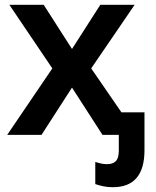

<svg xmlns="http://www.w3.org/2000/svg" viewBox="-20 -562 649 800"><path d="M450 218Q428 218 409.5 214Q391 210 377 205V113Q387 116 399.5 119Q412 122 426 122Q450 122 462.5 109.5Q475 97 475 66V0H407L280 -197L153 0H10L198 -277L19 -542H162L280 -358L398 -542H541L360 -277L486 -94H582V64Q582 218 450 218Z"/></svg>

Font: Noto Sans SemiBold
Style: Regular
Weight: 600
Designer: Monotype Design Team
Foundry: Monotype Imaging Inc.
Version: Version 2.007